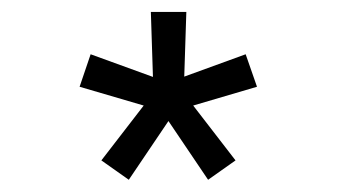

<svg xmlns="http://www.w3.org/2000/svg" viewBox="-20 -820 590 322"><path d="M196 -518.5 150 -551 221 -643 113.5 -674.5 132 -729 236.5 -691 233 -800H292.5L289 -691.5L392 -729L411 -674.5L304 -643L375 -551L329 -518.5L262.5 -617Z"/></svg>

Font: Trispace SemiCondensed Light
Style: Regular
Weight: 300
Width: 4
Designer: Tyler Finck
Foundry: Etcetera Type Company
Version: Version 1.210; ttfautohint (v1.8.3)